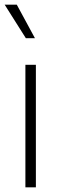

<svg xmlns="http://www.w3.org/2000/svg" viewBox="-39 -804 244 824"><path d="M70 -526H115V0H70ZM-19 -784H33L111 -640H72Z"/></svg>

Font: Eudoxus Sans ExtraLight
Style: Regular
Weight: 200
Designer: Stijn de Vries
Foundry: tokotype
Version: Version 2.005